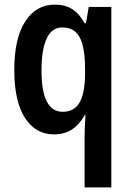

<svg xmlns="http://www.w3.org/2000/svg" viewBox="-20 -573 568 833"><path d="M347 20Q347 3 348 -20.5Q349 -44 351 -73H347Q325 -33 292.5 -11.5Q260 10 214 10Q134 10 88 -62Q42 -134 42 -269Q42 -407 89.5 -480Q137 -553 218 -553Q263 -553 294 -533Q325 -513 347 -472H353L365 -543H463V240H347ZM252 -88Q302 -88 325 -128Q348 -168 349 -250V-274Q349 -367 326 -410.5Q303 -454 250 -454Q205 -454 182.5 -406Q160 -358 160 -267Q160 -88 252 -88Z"/></svg>

Font: Noto Sans Khmer UI Condensed SemiBold
Style: Regular
Weight: 600
Width: 3
Designer: Danh Hong and the Monotype Design Team
Foundry: Monotype Imaging Inc.
Version: Version 2.002; ttfautohint (v1.8.4.7-5d5b)